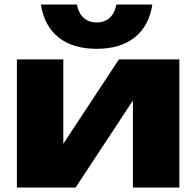

<svg xmlns="http://www.w3.org/2000/svg" viewBox="-20 -837 876 857"><path d="M55.4 -571.8H262.6V-115L219.1 -129.2L510.6 -571.8H780.6V0H573.3V-469.7L617.2 -455.1L317.5 0H55.4ZM162.4 -816.8H323.2Q330.6 -778 353.4 -757.4Q376.2 -736.8 411.4 -736.8Q446.6 -736.8 469.4 -757.4Q492.2 -778 499.5 -816.8H660.1Q644.8 -720.1 580.7 -669.6Q516.6 -619.1 411.4 -619.1Q305.8 -619.1 241.9 -669.6Q178 -720.1 162.4 -816.8Z"/></svg>

Font: Unbounded Variable
Style: Regular
Weight: 400
Designer: Luke Prowse, Jean-Baptiste Morizot, Fátima Lázaro, Florian Runge
Foundry: NaN
Version: Version 1.600;FEAKit 1.0